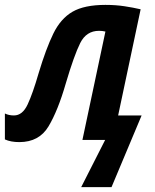

<svg xmlns="http://www.w3.org/2000/svg" viewBox="-59 -572 634 785"><path d="M397 193 520 -100H424L516 -534Q486 -541 450 -546.5Q414 -552 372 -552Q286 -552 237.5 -524Q189 -496 159 -434.5Q129 -373 99 -273Q75 -190 54 -145Q33 -100 -2 -100Q-23 -100 -39 -108V-2Q-15 9 20 9Q101 9 139.5 -55.5Q178 -120 210 -231Q244 -346 269 -396Q294 -446 346 -446Q359 -446 372 -443L278 0H371L273 193Z"/></svg>

Font: Noto Sans UI SemiCondensed
Style: Bold Italic
Weight: 700
Width: 4
Designer: Monotype Design Team
Foundry: Monotype Imaging Inc.
Version: 1.001